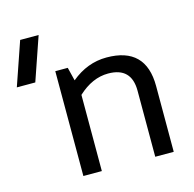

<svg xmlns="http://www.w3.org/2000/svg" viewBox="-176 -802 915 907"><g transform="rotate(-15 282.0 -349.0)"><path d="M122.1 0V-512.7H183.1L199.2 -447.3Q277.8 -512.7 372.1 -512.7Q564 -512.7 564 -321.8V0H473.6V-323.2Q473.6 -437.5 359.9 -437.5Q282.2 -437.5 212.4 -372.6V0ZM90.3 -698.2 17.1 -485.8H-73.2L0 -698.2Z"/></g></svg>

Font: Sansation
Style: Regular
Weight: 400
Designer: Bernd Montag
Version: Version 1.301